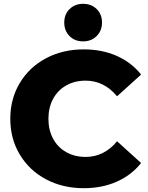

<svg xmlns="http://www.w3.org/2000/svg" viewBox="-20 -973 778 1007"><path d="M34 -350Q34 -455 84 -538Q134 -621 221.5 -667.5Q309 -714 419 -714Q515 -714 592 -680Q669 -646 720 -582L594 -468Q526 -550 429 -550Q372 -550 327.5 -525Q283 -500 258.5 -454.5Q234 -409 234 -350Q234 -291 258.5 -245.5Q283 -200 327.5 -175Q372 -150 429 -150Q526 -150 594 -232L720 -118Q669 -54 592 -20Q515 14 419 14Q309 14 221.5 -32.5Q134 -79 84 -162Q34 -245 34 -350ZM317 -855Q317 -898 345 -925.5Q373 -953 416 -953Q459 -953 487 -925.5Q515 -898 515 -855Q515 -812 487 -784Q459 -756 416 -756Q372 -756 344.5 -784Q317 -812 317 -855Z"/></svg>

Font: Idrija
Style: Regular
Weight: 800
Designer: Julieta Ulanovsky
Foundry: Julieta Ulanovsky
Version: Version 7.200